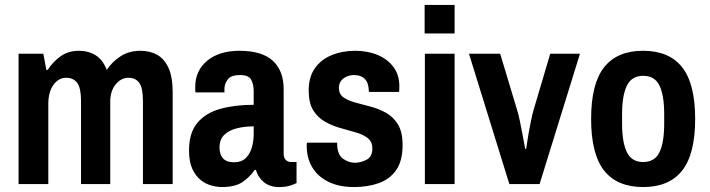

<svg xmlns="http://www.w3.org/2000/svg" viewBox="-20 -743 2866 775"><path d="M55 0V-526H155L167 -461H173Q192 -492 223.5 -515Q255 -538 298 -538Q337 -538 366 -520Q395 -502 411 -461Q431 -492 465.5 -515Q500 -538 547 -538Q585 -538 614 -522Q643 -506 660 -469.5Q677 -433 677 -369V0H557V-336Q557 -387 542.5 -408Q528 -429 498 -429Q469 -429 447 -402.5Q425 -376 425 -332V0H307V-336Q307 -387 292 -408Q277 -429 247 -429Q216 -429 195.5 -400Q175 -371 175 -324V0Z M875 12Q857 12 834 6Q811 0 790.5 -16Q770 -32 756.5 -61Q743 -90 743 -136Q743 -207 776.5 -247Q810 -287 869 -303.5Q928 -320 1004 -320V-375Q1004 -402 994 -421Q984 -440 949 -440Q912 -440 899 -422Q886 -404 886 -385V-370H769Q768 -375 768 -380Q768 -385 768 -392Q768 -458 816.5 -498Q865 -538 946 -538Q1038 -538 1081.5 -497.5Q1125 -457 1125 -383V-124Q1125 -105 1134 -97Q1143 -89 1153 -89H1177V-4Q1167 1 1150 6.5Q1133 12 1106 12Q1070 12 1046 -7Q1022 -26 1013 -57H1008Q986 -26 957 -7Q928 12 875 12ZM925 -88Q954 -88 971 -104Q988 -120 996 -146Q1004 -172 1004 -203V-233Q969 -233 937.5 -225.5Q906 -218 886 -199.5Q866 -181 866 -147Q866 -120 880 -104Q894 -88 925 -88Z M1409 12Q1349 12 1306 -9Q1263 -30 1240.5 -67.5Q1218 -105 1218 -155Q1218 -159 1218.5 -163Q1219 -167 1219 -167H1341V-160Q1342 -118 1365 -102Q1388 -86 1413 -86Q1437 -86 1460 -98.5Q1483 -111 1483 -143Q1483 -171 1464.5 -185.5Q1446 -200 1416.5 -208.5Q1387 -217 1354.5 -226Q1322 -235 1292.5 -251.5Q1263 -268 1244.5 -297.5Q1226 -327 1226 -378Q1226 -432 1251 -467.5Q1276 -503 1319 -520.5Q1362 -538 1414 -538Q1464 -538 1504.5 -521Q1545 -504 1568.5 -472Q1592 -440 1592 -395Q1592 -387 1591.5 -380Q1591 -373 1591 -372H1469V-374Q1468 -409 1452.5 -424.5Q1437 -440 1410 -440Q1392 -440 1378 -433.5Q1364 -427 1356 -415.5Q1348 -404 1348 -388Q1348 -363 1366.5 -350Q1385 -337 1414.5 -329Q1444 -321 1476.5 -312.5Q1509 -304 1538.5 -287.5Q1568 -271 1586.5 -240.5Q1605 -210 1605 -158Q1605 -94 1579.5 -57Q1554 -20 1509.5 -4Q1465 12 1409 12Z M1695 0V-526H1815V0ZM1694 -608V-723H1815V-608Z M2036 0 1873 -526H1999L2067 -300Q2072 -285 2077.5 -259Q2083 -233 2088 -206Q2093 -179 2096.5 -160.5Q2100 -142 2100 -142H2104Q2104 -142 2106.5 -160Q2109 -178 2113.5 -204Q2118 -230 2123.5 -256.5Q2129 -283 2134 -300L2201 -526H2321L2158 0Z M2576 12Q2471 12 2418.5 -54.5Q2366 -121 2366 -263Q2366 -405 2418.5 -471.5Q2471 -538 2576 -538Q2681 -538 2733.5 -471.5Q2786 -405 2786 -263Q2786 -121 2733.5 -54.5Q2681 12 2576 12ZM2576 -89Q2623 -89 2642 -128.5Q2661 -168 2661 -244V-282Q2661 -358 2642 -397.5Q2623 -437 2576 -437Q2530 -437 2510.5 -397.5Q2491 -358 2491 -282V-244Q2491 -168 2510.5 -128.5Q2530 -89 2576 -89Z"/></svg>

Font: Archivo Narrow
Style: Bold
Weight: 700
Designer: Hector Gatti
Foundry: Omnibus-Type
Version: Version 3.002